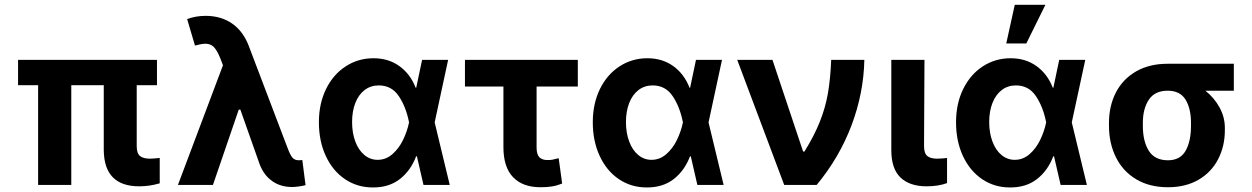

<svg xmlns="http://www.w3.org/2000/svg" viewBox="-20 -784 5308 814"><path d="M645.5 -422.9H559.6V-165Q559.6 -134.3 573.2 -122.8Q586.9 -111.3 616.2 -111.3Q627.9 -111.3 657.2 -114.3V-6.8Q613.8 5.9 570.3 5.9Q421.4 5.9 419.9 -147.5V-422.9H282.2V0H141.6V-422.9H56.6V-530.3H645.5Z M1081.1 -86.9 999 -319.3H992.2L882.8 0H734.4L925.3 -507.3L913.1 -539.1Q899.4 -571.8 886 -585.2Q872.6 -598.6 850.6 -598.6Q835 -598.6 806.6 -590.8L773.4 -703.1Q810.1 -716.8 851.6 -716.8Q917.5 -716.8 964.6 -683.8Q1011.7 -650.9 1035.2 -587.9L1198.2 -159.2Q1210 -127.4 1219.5 -116Q1229 -104.5 1247.1 -104.5L1261.7 -105.5L1275.4 1Q1264.6 3.9 1248.3 6.3Q1231.9 8.8 1217.8 8.8Q1169.9 8.8 1134.5 -15.9Q1099.1 -40.5 1081.1 -86.9Z M1332 -265.6Q1332 -344.7 1362.3 -406.5Q1392.6 -468.3 1445.6 -502.7Q1498.5 -537.1 1563.5 -537.1Q1627 -537.1 1673.3 -503.7Q1719.7 -470.2 1742.2 -412.1H1744.6L1769.5 -530.3H1879.9L1822.8 -265.1L1886.7 0H1775.4L1747.6 -121.1H1744.1Q1721.2 -60.5 1675 -24.7Q1628.9 11.2 1560.5 10.7Q1494.6 10.7 1442.6 -24.4Q1390.6 -59.6 1361.3 -122.6Q1332 -185.5 1332 -265.6ZM1581.1 -106.4Q1616.2 -106.4 1643.8 -130.6Q1671.4 -154.8 1688.7 -190.7Q1706.1 -226.6 1713.9 -263.7L1714.4 -265.1L1713.9 -266.6Q1701.2 -331.1 1670.7 -376.5Q1640.1 -421.9 1585.9 -421.9Q1551.3 -421.9 1525.6 -402.1Q1500 -382.3 1486.3 -347.2Q1472.7 -312 1472.7 -266.6Q1472.7 -220.7 1486.3 -184.1Q1500 -147.5 1524.7 -127Q1549.3 -106.4 1581.1 -106.4Z M2429.7 -417H2254.9V-159.2Q2254.9 -129.4 2266.6 -117.4Q2278.3 -105.5 2300.8 -105.5Q2314.9 -105.5 2321.5 -106.9Q2328.1 -108.4 2348.6 -113.3L2363.3 -5.9Q2341.8 2.9 2320.8 6.3Q2299.8 9.8 2271.5 9.8Q2195.8 9.8 2155 -33Q2114.3 -75.7 2114.3 -160.2V-417H1951.2V-530.3H2429.7Z M2493.2 -265.6Q2493.2 -344.7 2523.4 -406.5Q2553.7 -468.3 2606.7 -502.7Q2659.7 -537.1 2724.6 -537.1Q2788.1 -537.1 2834.5 -503.7Q2880.9 -470.2 2903.3 -412.1H2905.8L2930.7 -530.3H3041L2983.9 -265.1L3047.9 0H2936.5L2908.7 -121.1H2905.3Q2882.3 -60.5 2836.2 -24.7Q2790 11.2 2721.7 10.7Q2655.8 10.7 2603.8 -24.4Q2551.8 -59.6 2522.5 -122.6Q2493.2 -185.5 2493.2 -265.6ZM2742.2 -106.4Q2777.3 -106.4 2804.9 -130.6Q2832.5 -154.8 2849.9 -190.7Q2867.2 -226.6 2875 -263.7L2875.5 -265.1L2875 -266.6Q2862.3 -331.1 2831.8 -376.5Q2801.3 -421.9 2747.1 -421.9Q2712.4 -421.9 2686.8 -402.1Q2661.1 -382.3 2647.5 -347.2Q2633.8 -312 2633.8 -266.6Q2633.8 -220.7 2647.5 -184.1Q2661.1 -147.5 2685.8 -127Q2710.4 -106.4 2742.2 -106.4Z M3105.5 -530.3H3254.9L3384.8 -141.6H3390.6Q3433.1 -210.4 3456.3 -269.3Q3479.5 -328.1 3490 -388.2Q3500.5 -448.2 3503.9 -530.3H3644.5Q3641.6 -389.2 3590.1 -252.7Q3538.6 -116.2 3442.4 0H3304.7Z M3899.4 -530.3 3897.5 -165Q3897.5 -134.3 3911.1 -122.8Q3924.8 -111.3 3953.1 -111.3Q3964.8 -111.3 3975.8 -112.3Q3986.8 -113.3 3995.1 -114.3V-7.8Q3958.5 5.9 3908.2 5.9Q3836.9 5.9 3797.9 -31.2Q3758.8 -68.4 3758.8 -147.5V-530.3Z M4033.2 -265.6Q4033.2 -344.7 4063.5 -406.5Q4093.8 -468.3 4146.7 -502.7Q4199.7 -537.1 4264.6 -537.1Q4328.1 -537.1 4374.5 -503.7Q4420.9 -470.2 4443.4 -412.1H4445.8L4470.7 -530.3H4581.1L4523.9 -265.1L4587.9 0H4476.6L4448.7 -121.1H4445.3Q4422.4 -60.5 4376.2 -24.7Q4330.1 11.2 4261.7 10.7Q4195.8 10.7 4143.8 -24.4Q4091.8 -59.6 4062.5 -122.6Q4033.2 -185.5 4033.2 -265.6ZM4282.2 -106.4Q4317.4 -106.4 4345 -130.6Q4372.6 -154.8 4389.9 -190.7Q4407.2 -226.6 4415 -263.7L4415.5 -265.1L4415 -266.6Q4402.3 -331.1 4371.8 -376.5Q4341.3 -421.9 4287.1 -421.9Q4252.4 -421.9 4226.8 -402.1Q4201.2 -382.3 4187.5 -347.2Q4173.8 -312 4173.8 -266.6Q4173.8 -220.7 4187.5 -184.1Q4201.2 -147.5 4225.8 -127Q4250.5 -106.4 4282.2 -106.4ZM4282.2 -763.7H4412.1L4331.1 -599.6H4246.1Z M4930.7 -513.7H5210.9V-399.4H5090.3Q5127.4 -370.1 5150.1 -328.9Q5172.9 -287.6 5172.9 -242.2V-232.4Q5172.9 -164.1 5144.3 -108.9Q5115.7 -53.7 5061.3 -22Q5006.8 9.8 4931.6 9.8Q4853.5 9.8 4797.1 -23.9Q4740.7 -57.6 4711.2 -116.9Q4681.6 -176.3 4681.6 -251V-262.7Q4681.6 -335 4710.9 -391.8Q4740.2 -448.7 4796.4 -481.2Q4852.5 -513.7 4930.7 -513.7ZM4931.6 -104.5Q4983.4 -104.5 5006.3 -144.5Q5029.3 -184.6 5029.3 -251V-262.7Q5029.3 -324.2 5006.1 -361.8Q4982.9 -399.4 4930.7 -399.4Q4876 -399.4 4850.6 -361.3Q4825.2 -323.2 4825.2 -262.7V-251Q4825.2 -184.6 4850.6 -144.5Q4876 -104.5 4931.6 -104.5Z"/></svg>

Font: Pretendard JP
Style: Bold
Weight: 700
Designer: Base glyphs from Inter by Rasmus Andersson; Hangeul glyphs from Noto Sans CJK(Source Han Sans) by Jang Soo-young and Kan
Foundry: Kil Hyung-jin
Version: Version 1.309